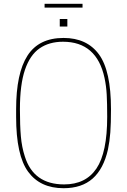

<svg xmlns="http://www.w3.org/2000/svg" viewBox="-20 -986 670 1012"><path d="M415 -946ZM415 -946H215V-966H415ZM335 -846ZM335 -846H295V-886H335ZM315 6Q192 6 128.5 -80.5Q65 -167 65 -370V-410Q65 -600 125 -693Q185 -786 315 -786Q438 -786 501.5 -699.5Q565 -613 565 -410Q565 -336 561.5 -288.5Q558 -241 549 -198Q526 -96 468.5 -45Q411 6 315 6ZM318 -14Q432 -14 488.5 -98Q545 -182 545 -370Q545 -441 542.5 -487Q540 -533 531 -575Q490 -766 312 -766Q239 -766 188.5 -731Q138 -696 111.5 -618Q85 -540 85 -410Q85 -324 90 -267Q95 -210 111 -161Q157 -14 318 -14Z"/></svg>

Font: Tanohe Sans Thin
Style: Regular
Weight: 100
Designer: Village Type and Design LLC & Cristiano Sobral
Foundry: Cooper Hewitt Smithsonian Design Museum
Version: Version 1.00;September 29, 2021;FontCreator 13.0.0.2655 64-b